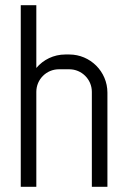

<svg xmlns="http://www.w3.org/2000/svg" viewBox="-20 -720 494 740"><path d="M394 0V-363C394 -444 328 -510 247 -510H232C187 -510 147 -490 120 -458V-700H60V0H120V-366C120 -414 159 -453 207 -453H247C295 -453 334 -414 334 -366V0Z"/></svg>

Font: Abel
Style: Regular
Weight: 400
Designer: Matthew Desmond
Foundry: Matthew Desmond
Version: Version 1.002